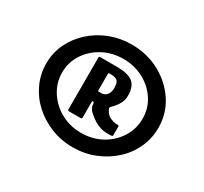

<svg xmlns="http://www.w3.org/2000/svg" viewBox="-110 -856 872 819"><g transform="rotate(30 326.0 -447.0)"><path d="M326 -194Q269 -194 219 -214Q169 -234 131 -268.5Q93 -303 71.5 -349.5Q50 -396 50 -448Q50 -501 72 -546.5Q94 -592 132 -626.5Q170 -661 220 -680.5Q270 -700 326 -700Q403 -700 465.5 -666Q528 -632 565 -575Q602 -518 602 -448Q602 -396 580.5 -349.5Q559 -303 521 -268.5Q483 -234 433 -214Q383 -194 326 -194ZM326 -265Q381 -265 426 -289.5Q471 -314 497.5 -356Q524 -398 524 -448Q524 -499 497.5 -540Q471 -581 426 -605Q381 -629 326 -629Q272 -629 227 -605Q182 -581 155 -540Q128 -499 128 -448Q128 -398 155 -356Q182 -314 227 -289.5Q272 -265 326 -265ZM237 -319Q230 -319 230 -325V-580Q230 -586 237 -586H318Q373 -586 397 -567Q421 -548 421 -502Q421 -482 412 -464.5Q403 -447 388 -432Q382 -426 379 -421.5Q376 -417 381 -408Q386 -399 392 -392.5Q398 -386 408 -381Q415 -378 423.5 -375.5Q432 -373 445 -373Q450 -373 450.5 -372Q451 -371 451 -366V-325Q451 -321 448 -320Q445 -319 426 -319Q407 -319 391 -324Q375 -329 361 -337Q344 -348 327 -363Q310 -378 310 -399Q310 -399 308.5 -403Q307 -407 305 -407H302Q300 -407 300 -401V-325Q300 -319 293 -319ZM300 -458Q300 -455 304 -455H316Q333 -455 343.5 -467.5Q354 -480 354 -501Q354 -529 343.5 -537Q333 -545 316 -545H303Q300 -545 300 -541Z"/></g></svg>

Font: Glory ExtraBold
Style: Regular
Weight: 800
Designer: Robert Leuschke
Foundry: Robert Leuschke
Version: Version 1.011